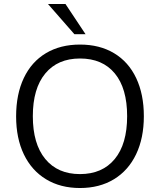

<svg xmlns="http://www.w3.org/2000/svg" viewBox="-20 -937 804 965"><path d="M61 -352Q61 -463 99.5 -544.5Q138 -626 210.5 -669.5Q283 -713 382 -713Q481 -713 553.5 -669.5Q626 -626 664.5 -544.5Q703 -463 703 -353Q703 -243 664 -161.5Q625 -80 552.5 -36Q480 8 382 8Q284 8 211.5 -36Q139 -80 100 -161Q61 -242 61 -352ZM619 -353Q619 -493 557 -568Q495 -643 382 -643Q270 -643 207.5 -567.5Q145 -492 145 -353Q145 -214 207.5 -138Q270 -62 382 -62Q494 -62 556.5 -137.5Q619 -213 619 -353ZM354 -765 221 -917H309L410 -765Z"/></svg>

Font: wassup Sans
Style: Regular
Weight: 400
Version: Version 2.001